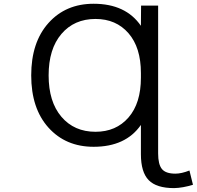

<svg xmlns="http://www.w3.org/2000/svg" viewBox="-20 -762 1040 1012"><path d="M483.4 -67.4Q591.8 -67.4 657.2 -142.6Q722.7 -217.8 722.7 -352.5V-377Q722.7 -511.7 657.2 -586.9Q591.8 -662.1 483.4 -662.1Q371.1 -662.1 303.7 -583Q236.3 -503.9 236.3 -364.7Q236.3 -225.6 303.7 -146.5Q371.1 -67.4 483.4 -67.4ZM722.7 -103.5Q642.6 11.7 473.6 11.7Q326.2 11.7 235.4 -89.4Q144.5 -190.4 144.5 -364.7Q144.5 -539.1 235.4 -640.6Q326.2 -742.2 473.6 -742.2Q642.6 -742.2 722.7 -626L723.6 -732.4H813.5V46.9Q813.5 104.5 833.5 128.9Q853.5 153.3 904.3 153.3Q936.5 153.3 978.5 136.7L997.1 211.9Q943.4 228.5 897.5 229.5Q804.7 229.5 763.7 187.5Q722.7 145.5 722.7 50.8Z"/></svg>

Font: GenEi Gothic M Regular
Style: Regular
Weight: 400
Designer: o_tamon (Modified); [Source Han Sans]
Ryoko NISHIZUKA  (kana & ideographs); Paul D. Hunt (Latin, Greek & Cyrillic); Wenl
Version: Version 1.1a;Original Version 1.004